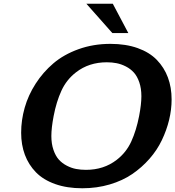

<svg xmlns="http://www.w3.org/2000/svg" viewBox="-20 -987 943 1033"><path d="M670.4 -809.1H584.5L444.8 -966.8H586.9ZM256.3 -255.4Q256.3 -213.4 267.6 -180.7Q278.8 -147.9 296.6 -128.2Q314.5 -108.4 339.6 -95.5Q364.7 -82.5 389.6 -77.9Q414.6 -73.2 442.4 -73.2Q538.6 -73.2 607.9 -127Q659.2 -166.5 686.3 -225.8Q713.4 -285.2 728.5 -362.8Q740.7 -426.3 740.7 -469.2Q740.7 -511.2 729.5 -543.9Q718.3 -576.7 700.2 -596.7Q682.1 -616.7 657.2 -629.4Q632.3 -642.1 607.4 -647Q582.5 -651.9 554.7 -651.9Q458.5 -651.9 389.2 -598.1Q337.9 -558.6 310.5 -499Q283.2 -439.5 268.6 -362.8Q256.3 -298.3 256.3 -255.4ZM93.8 -272.9Q93.8 -340.3 112.8 -407.5Q131.8 -474.6 171.6 -536.6Q211.4 -598.6 267.3 -646.2Q323.2 -693.8 402.6 -722.4Q481.9 -751 574.2 -751Q656.7 -751 720.5 -728.3Q784.2 -705.6 823.7 -664.8Q863.3 -624 883.3 -570.3Q903.3 -516.6 903.3 -452.1Q903.3 -397.5 889.9 -342Q876.5 -286.6 850.8 -232.9Q825.2 -179.2 784.2 -132.6Q743.2 -85.9 691.4 -50.5Q639.6 -15.1 570.3 5.4Q501 25.9 422.9 25.9Q340.3 25.9 276.6 3.2Q212.9 -19.5 173.3 -60.1Q133.8 -100.6 113.8 -154.3Q93.8 -208 93.8 -272.9Z"/></svg>

Font: Aurulent Sans
Style: BoldItalic
Weight: 700
Italic angle: -11°
Version: Version 2007.05.04